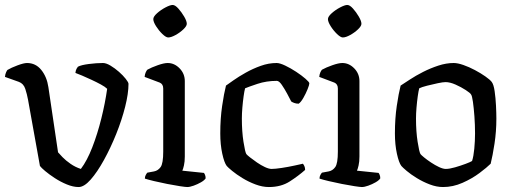

<svg xmlns="http://www.w3.org/2000/svg" viewBox="-32 -754 2068 774"><path d="M285 0Q263 0 237.5 -10.5Q212 -21 189 -36Q166 -51 150 -64.5Q134 -78 129 -85L81 -352Q77 -374 70 -395.5Q63 -417 44 -424L-12 -444Q-11 -455 -7.5 -462.5Q-4 -470 -2 -472Q13 -481 38.5 -490.5Q64 -500 77 -500Q112 -500 134.5 -472Q157 -444 163 -403L202 -140Q207 -134 220 -120.5Q233 -107 252.5 -93.5Q272 -80 294 -73Q319 -106 340 -160Q361 -214 376.5 -276.5Q392 -339 400 -396Q392 -404 374.5 -413.5Q357 -423 336.5 -432.5Q316 -442 298.5 -449.5Q281 -457 272 -460Q273 -470 276.5 -476.5Q280 -483 282 -485Q295 -492 326 -496Q357 -500 383 -500Q396 -500 413.5 -489.5Q431 -479 447.5 -464.5Q464 -450 475 -436Q486 -422 486 -416Q486 -377 472.5 -323.5Q459 -270 436.5 -214Q414 -158 387 -109Q360 -60 333.5 -30Q307 0 285 0Z M723 0Q716 0 693 -3.5Q670 -7 642 -12.5Q614 -18 589 -24Q564 -30 552 -34Q552 -42 555.5 -48.5Q559 -55 562 -58L589 -63Q605 -66 615.5 -80.5Q626 -95 626 -143V-397Q626 -415 612 -421L551 -444Q552 -455 555.5 -462.5Q559 -470 562 -473Q578 -482 603.5 -491Q629 -500 644 -500Q671 -500 692 -478.5Q713 -457 713 -427V-123Q713 -102 709.5 -87Q706 -72 703 -66L790 -57Q792 -55 794.5 -49Q797 -43 797 -35Q792 -27 778 -19Q764 -11 748.5 -5.5Q733 0 723 0ZM646 -603Q637 -603 622.5 -617Q608 -631 597 -648.5Q586 -666 586 -677Q586 -687 601 -700.5Q616 -714 635 -724Q654 -734 664 -734Q674 -734 687 -719.5Q700 -705 710.5 -687Q721 -669 721 -658Q721 -649 707.5 -636Q694 -623 676 -613Q658 -603 646 -603Z M1052 0Q1026 0 998 -10.5Q970 -21 945.5 -36Q921 -51 904 -65Q887 -79 882 -85Q872 -98 864 -134.5Q856 -171 856 -216Q856 -276 863.5 -327Q871 -378 879 -409Q889 -416 909.5 -430.5Q930 -445 958.5 -461Q987 -477 1019 -488.5Q1051 -500 1083 -500Q1096 -500 1118 -489.5Q1140 -479 1162 -464.5Q1184 -450 1199.5 -436.5Q1215 -423 1215 -418Q1215 -412 1208 -394.5Q1201 -377 1191 -359.5Q1181 -342 1172 -336Q1162 -336 1154 -339Q1146 -342 1142 -345Q1136 -357 1125.5 -376.5Q1115 -396 1104 -412Q1093 -428 1084 -428Q1042 -428 1006 -416Q970 -404 956 -398Q953 -387 950 -365.5Q947 -344 945 -320Q943 -296 943 -276Q943 -224 949.5 -182.5Q956 -141 961 -133Q964 -129 976 -119.5Q988 -110 1004 -99Q1020 -88 1036 -80.5Q1052 -73 1063 -73Q1077 -73 1103.5 -77Q1130 -81 1155 -86.5Q1180 -92 1189 -94Q1192 -91 1195 -84.5Q1198 -78 1198 -69Q1171 -45 1136 -22.5Q1101 0 1052 0Z M1427 0Q1420 0 1397 -3.5Q1374 -7 1346 -12.5Q1318 -18 1293 -24Q1268 -30 1256 -34Q1256 -42 1259.5 -48.5Q1263 -55 1266 -58L1293 -63Q1309 -66 1319.5 -80.5Q1330 -95 1330 -143V-397Q1330 -415 1316 -421L1255 -444Q1256 -455 1259.5 -462.5Q1263 -470 1266 -473Q1282 -482 1307.5 -491Q1333 -500 1348 -500Q1375 -500 1396 -478.5Q1417 -457 1417 -427V-123Q1417 -102 1413.5 -87Q1410 -72 1407 -66L1494 -57Q1496 -55 1498.5 -49Q1501 -43 1501 -35Q1496 -27 1482 -19Q1468 -11 1452.5 -5.5Q1437 0 1427 0ZM1350 -603Q1341 -603 1326.5 -617Q1312 -631 1301 -648.5Q1290 -666 1290 -677Q1290 -687 1305 -700.5Q1320 -714 1339 -724Q1358 -734 1368 -734Q1378 -734 1391 -719.5Q1404 -705 1414.5 -687Q1425 -669 1425 -658Q1425 -649 1411.5 -636Q1398 -623 1380 -613Q1362 -603 1350 -603Z M1754 0Q1728 0 1700.5 -10.5Q1673 -21 1648.5 -36Q1624 -51 1607.5 -65Q1591 -79 1586 -85Q1576 -98 1568 -134.5Q1560 -171 1560 -216Q1560 -276 1567.5 -327Q1575 -378 1583 -409Q1597 -418 1620.5 -433.5Q1644 -449 1673.5 -464Q1703 -479 1735 -489.5Q1767 -500 1797 -500Q1813 -500 1836 -492Q1859 -484 1882.5 -471.5Q1906 -459 1924.5 -446Q1943 -433 1950 -424Q1958 -414 1962 -386.5Q1966 -359 1967.5 -328Q1969 -297 1969 -276Q1969 -224 1961.5 -175Q1954 -126 1946 -94Q1931 -79 1901 -56.5Q1871 -34 1832.5 -17Q1794 0 1754 0ZM1765 -73Q1780 -73 1802.5 -79.5Q1825 -86 1845 -93.5Q1865 -101 1871 -105Q1877 -123 1880 -154.5Q1883 -186 1883 -216Q1883 -251 1880.5 -285Q1878 -319 1874.5 -343.5Q1871 -368 1867 -373Q1864 -379 1845.5 -391Q1827 -403 1804.5 -413Q1782 -423 1764 -423Q1754 -423 1732.5 -418.5Q1711 -414 1689.5 -408.5Q1668 -403 1658 -398Q1655 -387 1652 -365.5Q1649 -344 1647 -320Q1645 -296 1645 -276Q1645 -224 1651.5 -182.5Q1658 -141 1663 -133Q1666 -129 1677.5 -119.5Q1689 -110 1705.5 -99Q1722 -88 1738 -80.5Q1754 -73 1765 -73Z"/></svg>

Font: Texturina 72pt Medium
Style: Regular
Weight: 500
Designer: Guillermo Torres Carreño
Foundry: Omnibus-Type
Version: Version 1.002; ttfautohint (v1.8.3)